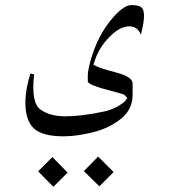

<svg xmlns="http://www.w3.org/2000/svg" viewBox="-20 -430 662 750"><path d="M244.1 244.1 188.5 299.8 128.9 239.3 184.6 183.6ZM423.8 242.2 368.2 297.9 307.6 238.3 363.3 181.6ZM355.5 -171.9Q371.1 -163.1 434.6 -146.5Q498 -129.9 498 -103.5V-58.6Q498 -2 451.7 34.7Q405.3 71.3 342.3 86.9Q279.3 102.5 228.5 102.5Q143.6 102.5 110.8 70.3Q78.1 38.1 79.1 -35.2Q80.1 -81.1 98.6 -142.6L113.3 -139.6Q100.6 -29.3 137.7 -2.4Q174.8 24.4 235.4 24.4Q295.9 24.4 380.9 6.8Q430.7 -2.9 466.8 -33.2L477.5 -46.9L465.8 -59.6Q462.9 -62.5 398.9 -79.1Q335 -95.7 323.2 -109.4Q323.2 -109.4 322.8 -130.4Q322.3 -151.4 333 -190.4Q361.3 -293.9 422.9 -363.3Q464.8 -410.2 493.2 -410.2Q521.5 -410.2 532.2 -401.4Q551.8 -385.7 534.2 -310.5Q533.2 -303.7 530.3 -294.9Q516.6 -327.1 485.8 -327.1Q455.1 -327.1 423.8 -300.8Q368.2 -252.9 348.6 -188.5L344.7 -177.7Z"/></svg>

Font: Thabit
Style: Regular
Weight: 500
Designer: Regenerated by Nadim Shaikli
Foundry: MAK Alagha
Version: 0.01